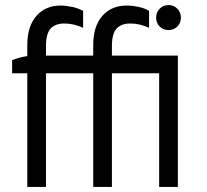

<svg xmlns="http://www.w3.org/2000/svg" viewBox="-20 -740 821 760"><path d="M610 0H684V-520H610ZM647 -621Q668 -621 682 -635Q696 -649 696 -670Q696 -691 682 -705.5Q668 -720 647 -720Q626 -720 612 -705.5Q598 -691 598 -670Q598 -649 612 -635Q626 -621 647 -621ZM88 0H162V-450H349V0H423V-450H632V-520H423V-558Q423 -607 441.5 -627Q460 -647 496 -647Q516 -647 534 -642.5Q552 -638 570 -630V-697Q552 -708 527.5 -713Q503 -718 481 -718Q421 -718 385 -677Q349 -636 349 -561V-520H162V-558Q162 -607 180.5 -627Q199 -647 235 -647Q255 -647 273 -642.5Q291 -638 309 -630V-697Q300 -702 289 -706Q278 -710 266.5 -712.5Q255 -715 243 -716.5Q231 -718 220 -718Q160 -718 124 -677Q88 -636 88 -561V-518Q73 -516 57 -511.5Q41 -507 28 -502V-450H88Z"/></svg>

Font: Fixel Variable
Style: Regular
Weight: 100
Width: 3
Designer: AlfaBravo + MacPaw
Foundry: Kyrylo Tkachov, Marchela Mozhyna, Serhii Makarenko, Maria Weinstein, Zakhar Kryvoshyya
Version: Version 1.211